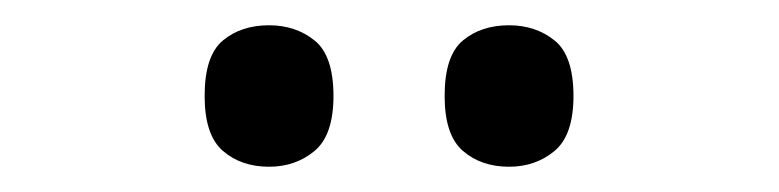

<svg xmlns="http://www.w3.org/2000/svg" viewBox="-20 -764 617 152"><path d="M383 -632Q361 -632 346.5 -644.5Q332 -657 332 -688Q332 -720 346.5 -732Q361 -744 383 -744Q404 -744 419 -732Q434 -720 434 -688Q434 -657 419 -644.5Q404 -632 383 -632ZM193 -632Q171 -632 156.5 -644.5Q142 -657 142 -688Q142 -720 156.5 -732Q171 -744 193 -744Q214 -744 229 -732Q244 -720 244 -688Q244 -657 229 -644.5Q214 -632 193 -632Z"/></svg>

Font: Noto Naskh Arabic UI
Style: Regular
Weight: 400
Designer: Monotype Design Team, David Williams, Mohamad Dakak and Nizar Qandah
Foundry: Monotype Imaging Inc.
Version: Version 2.014